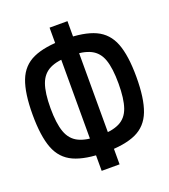

<svg xmlns="http://www.w3.org/2000/svg" viewBox="-144 -904 889 1008"><g transform="rotate(-20 300.0 -400.0)"><path d="M301 -85Q191 -85 127 -114Q63 -143 36.5 -212Q10 -281 10 -401Q10 -521 36.5 -589.5Q63 -658 127 -687Q191 -716 301 -716Q411 -716 474 -687Q537 -658 563.5 -589.5Q590 -521 590 -401Q590 -281 563.5 -212Q537 -143 474 -114Q411 -85 301 -85ZM301 -177Q373 -177 414.5 -197.5Q456 -218 473 -267Q490 -316 490 -401Q490 -486 473 -534.5Q456 -583 414.5 -603.5Q373 -624 301 -624Q229 -624 187 -603.5Q145 -583 127.5 -534.5Q110 -486 110 -401Q110 -316 127.5 -267Q145 -218 187 -197.5Q229 -177 301 -177ZM250 0V-800H350V0Z"/></g></svg>

Font: Victor Mono
Style: Bold
Weight: 700
Monospace: yes
Designer: Rune Bjørnerås
Version: Version 1.561;gftools[0.9.30]